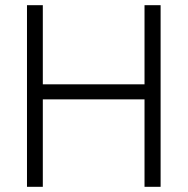

<svg xmlns="http://www.w3.org/2000/svg" viewBox="-20 -720 723 740"><path d="M84 0V-700H145V-395H537V-700H599V0H537V-337H145V0Z"/></svg>

Font: Zen Kaku Gothic New
Style: Regular
Weight: 400
Designer: Yoshimichi Ohira
Foundry: Positype
Version: Version 1.001